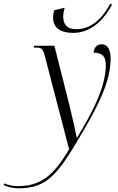

<svg xmlns="http://www.w3.org/2000/svg" viewBox="-162 -785 641 1045"><path d="M236 -606C351 -606 418 -704 448 -760L438 -765C408 -707 349 -626 253 -626C202 -626 182 -654 182 -695C182 -708 185 -726 190 -743L133 -729C128 -713 127 -700 127 -689C127 -637 163 -606 236 -606ZM-60 240C97 240 156 158 280 -53C371 -207 440 -341 440 -465C440 -520 421 -544 391 -544C368 -544 348 -527 348 -498C391 -498 414 -481 414 -431C414 -305 331 -157 258 -37H255C248 -76 229 -159 217 -208L134 -536H24L22 -526H33C65 -526 72 -519 82 -480L214 27C130 172 57 228 -63 228C-99 228 -122 221 -139 213L-142 222C-121 233 -90 240 -60 240Z"/></svg>

Font: Noto Serif Display SemiCondensed Light
Style: Italic
Weight: 300
Width: 4
Italic angle: -12°
Designer: Monotype Design Team
Foundry: Monotype Imaging Inc.
Version: Version 2.009